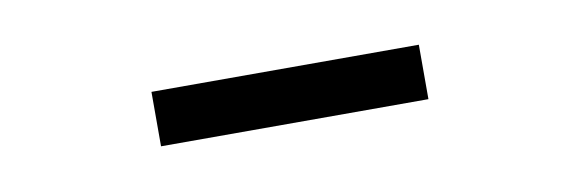

<svg xmlns="http://www.w3.org/2000/svg" viewBox="-24 -693 598 198"><g transform="rotate(-10 275.0 -594.5)"><path d="M135 -566V-623H415V-566Z"/></g></svg>

Font: Inconsolata SemiExpanded
Style: Regular
Weight: 400
Width: 6
Monospace: yes
Designer: Raph Levien, Cyreal, Brenton Simpson
Foundry: Raph Levien, Cyreal, Google
Version: Version 3.000; ttfautohint (v1.8.2.53-6de2)